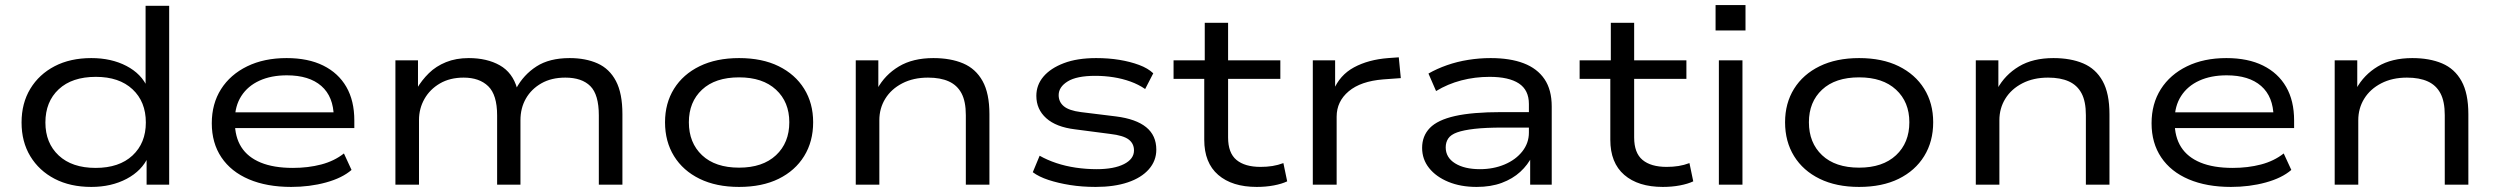

<svg xmlns="http://www.w3.org/2000/svg" viewBox="-20 -728 9853 757"><path d="M340 9Q257 9 195.5 -23Q134 -55 99.5 -112Q65 -169 65 -245Q65 -321 99.5 -378Q134 -435 195.5 -467Q257 -499 340 -499Q419 -499 478.5 -468Q538 -437 562 -382H554V-705H647V0H558V-111H565Q540 -55 479.5 -23Q419 9 340 9ZM357 -66Q450 -66 502.5 -115Q555 -164 555 -245Q555 -327 502.5 -376Q450 -425 358 -425Q264 -425 211.5 -376Q159 -327 159 -245Q159 -164 211.5 -115Q264 -66 357 -66Z M1128 9Q1032 9 961.5 -21Q891 -51 853 -107.5Q815 -164 815 -242Q815 -319 851.5 -376.5Q888 -434 954.5 -466.5Q1021 -499 1110 -499Q1195 -499 1254.5 -469.5Q1314 -440 1345.5 -385.5Q1377 -331 1377 -253V-223H884V-285H1319L1296 -267Q1295 -347 1247 -389Q1199 -431 1111 -431Q1049 -431 1003 -410Q957 -389 931.5 -349.5Q906 -310 906 -255V-247Q906 -188 931.5 -148Q957 -108 1008 -87Q1059 -66 1135 -66Q1195 -66 1246.5 -79.5Q1298 -93 1336 -123L1366 -58Q1329 -26 1265 -8.5Q1201 9 1128 9Z M1539 0V-490H1628V-378H1623Q1643 -412 1671 -439.5Q1699 -467 1738.5 -483Q1778 -499 1828 -499Q1900 -499 1950.5 -470.5Q2001 -442 2019 -379H2015Q2044 -433 2095 -466Q2146 -499 2226 -499Q2289 -499 2336 -478Q2383 -457 2408.5 -408.5Q2434 -360 2434 -278V0H2341V-273Q2341 -355 2307.5 -388.5Q2274 -422 2209 -422Q2154 -422 2114.5 -399.5Q2075 -377 2053.5 -339.5Q2032 -302 2032 -254V0H1940V-273Q1940 -354 1905 -388Q1870 -422 1808 -422Q1754 -422 1714.5 -399Q1675 -376 1653.5 -338Q1632 -300 1632 -255V0Z M2894 9Q2804 9 2738.5 -23Q2673 -55 2637.5 -112.5Q2602 -170 2602 -246Q2602 -321 2637.5 -378Q2673 -435 2738.5 -467Q2804 -499 2894 -499Q2985 -499 3050 -467Q3115 -435 3150.5 -378Q3186 -321 3186 -246Q3186 -170 3150.5 -112.5Q3115 -55 3050 -23Q2985 9 2894 9ZM2894 -67Q2987 -67 3039.5 -116Q3092 -165 3092 -246Q3092 -326 3039.5 -374.5Q2987 -423 2894 -423Q2800 -423 2748 -374.5Q2696 -326 2696 -246Q2696 -165 2748 -116Q2800 -67 2894 -67Z M3354 0V-490H3443V-378H3439Q3469 -433 3524 -466Q3579 -499 3660 -499Q3728 -499 3777.5 -478Q3827 -457 3854 -408.5Q3881 -360 3881 -278V0H3788V-274Q3788 -328 3771 -360Q3754 -392 3721 -407Q3688 -422 3639 -422Q3581 -422 3537.5 -399.5Q3494 -377 3470.5 -339Q3447 -301 3447 -254V0Z M4300 9Q4246 9 4199 1.5Q4152 -6 4114 -18.5Q4076 -31 4052 -49L4079 -114Q4109 -97 4145 -85Q4181 -73 4221.5 -67Q4262 -61 4304 -61Q4372 -61 4411.5 -81Q4451 -101 4451 -135Q4451 -162 4430 -178Q4409 -194 4357 -200L4219 -218Q4144 -227 4105 -262Q4066 -297 4066 -350Q4066 -393 4094 -426Q4122 -459 4174.5 -479Q4227 -499 4302 -499Q4351 -499 4393.5 -492Q4436 -485 4471 -472Q4506 -459 4527 -439L4495 -377Q4469 -395 4437 -406.5Q4405 -418 4370 -423.5Q4335 -429 4298 -429Q4225 -429 4189.5 -407Q4154 -385 4154 -353Q4154 -326 4174.5 -309Q4195 -292 4242 -286L4380 -269Q4459 -259 4499 -226.5Q4539 -194 4539 -138Q4539 -94 4509.5 -60.5Q4480 -27 4426.5 -9Q4373 9 4300 9Z M4935 9Q4838 9 4783 -38.5Q4728 -86 4728 -177V-417H4607V-490H4730V-638H4822V-490H5028V-417H4822V-186Q4822 -125 4855 -97.5Q4888 -70 4950 -70Q4975 -70 4997 -73.5Q5019 -77 5040 -85L5055 -13Q5034 -3 5002.5 3Q4971 9 4935 9Z M5156 0V-490H5244V-371H5237Q5262 -432 5318.5 -462.5Q5375 -493 5453 -499L5495 -502L5503 -420L5434 -415Q5345 -408 5297.5 -368Q5250 -328 5250 -268V0Z M5802 9Q5739 9 5690.5 -11Q5642 -31 5614.5 -65.5Q5587 -100 5587 -145Q5587 -192 5617.5 -223.5Q5648 -255 5716.5 -270.5Q5785 -286 5900 -286H6025V-225H5904Q5837 -225 5793.5 -220Q5750 -215 5725 -206Q5700 -197 5690 -182Q5680 -167 5680 -147Q5680 -107 5717 -84Q5754 -61 5815 -61Q5868 -61 5912 -79.5Q5956 -98 5982 -131Q6008 -164 6008 -205V-318Q6008 -373 5968.5 -399Q5929 -425 5853 -425Q5795 -425 5741.5 -411Q5688 -397 5642 -369L5612 -438Q5645 -457 5685 -471Q5725 -485 5769 -492Q5813 -499 5857 -499Q5934 -499 5987.5 -478.5Q6041 -458 6069.5 -416Q6098 -374 6098 -308V0H6013V-112L6021 -113Q6004 -78 5974 -50.5Q5944 -23 5901 -7Q5858 9 5802 9Z M6536 9Q6439 9 6384 -38.5Q6329 -86 6329 -177V-417H6208V-490H6331V-638H6423V-490H6629V-417H6423V-186Q6423 -125 6456 -97.5Q6489 -70 6551 -70Q6576 -70 6598 -73.5Q6620 -77 6641 -85L6656 -13Q6635 -3 6603.5 3Q6572 9 6536 9Z M6744 -608V-708H6862V-608ZM6757 0V-490H6850V0Z M7310 9Q7220 9 7154.5 -23Q7089 -55 7053.5 -112.5Q7018 -170 7018 -246Q7018 -321 7053.5 -378Q7089 -435 7154.5 -467Q7220 -499 7310 -499Q7401 -499 7466 -467Q7531 -435 7566.5 -378Q7602 -321 7602 -246Q7602 -170 7566.5 -112.5Q7531 -55 7466 -23Q7401 9 7310 9ZM7310 -67Q7403 -67 7455.5 -116Q7508 -165 7508 -246Q7508 -326 7455.5 -374.5Q7403 -423 7310 -423Q7216 -423 7164 -374.5Q7112 -326 7112 -246Q7112 -165 7164 -116Q7216 -67 7310 -67Z M7770 0V-490H7859V-378H7855Q7885 -433 7940 -466Q7995 -499 8076 -499Q8144 -499 8193.5 -478Q8243 -457 8270 -408.5Q8297 -360 8297 -278V0H8204V-274Q8204 -328 8187 -360Q8170 -392 8137 -407Q8104 -422 8055 -422Q7997 -422 7953.5 -399.5Q7910 -377 7886.5 -339Q7863 -301 7863 -254V0Z M8776 9Q8680 9 8609.5 -21Q8539 -51 8501 -107.5Q8463 -164 8463 -242Q8463 -319 8499.5 -376.5Q8536 -434 8602.5 -466.5Q8669 -499 8758 -499Q8843 -499 8902.5 -469.5Q8962 -440 8993.5 -385.5Q9025 -331 9025 -253V-223H8532V-285H8967L8944 -267Q8943 -347 8895 -389Q8847 -431 8759 -431Q8697 -431 8651 -410Q8605 -389 8579.5 -349.5Q8554 -310 8554 -255V-247Q8554 -188 8579.5 -148Q8605 -108 8656 -87Q8707 -66 8783 -66Q8843 -66 8894.5 -79.5Q8946 -93 8984 -123L9014 -58Q8977 -26 8913 -8.5Q8849 9 8776 9Z M9185 0V-490H9274V-378H9270Q9300 -433 9355 -466Q9410 -499 9491 -499Q9559 -499 9608.5 -478Q9658 -457 9685 -408.5Q9712 -360 9712 -278V0H9619V-274Q9619 -328 9602 -360Q9585 -392 9552 -407Q9519 -422 9470 -422Q9412 -422 9368.5 -399.5Q9325 -377 9301.5 -339Q9278 -301 9278 -254V0Z"/></svg>

Font: Nunito Sans 10pt Expanded
Style: Regular
Weight: 400
Width: 7
Designer: Vernon Adams
Foundry: Vernon Adams
Version: Version 3.101;gftools[0.9.27]